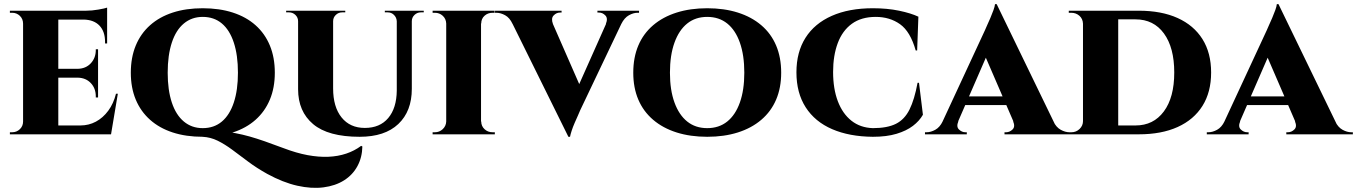

<svg xmlns="http://www.w3.org/2000/svg" viewBox="-20 -652 6587 932"><path d="M263 -600V0H92V-600ZM485 -43 517 0H261V-43ZM456 -318V-275H261V-318ZM500 -600V-557H261V-600ZM552 -197 519 0H340L370 -43Q411 -43 445.5 -61.5Q480 -80 505.5 -114.5Q531 -149 543 -197ZM456 -277V-179H445V-184Q445 -223 421 -248.5Q397 -274 358 -275V-277ZM456 -413V-316H358V-318Q397 -319 421 -345Q445 -371 445 -409V-413ZM500 -559V-441H490V-448Q490 -499 463 -527.5Q436 -556 386 -557V-559ZM500 -615V-591L398 -600Q426 -600 457.5 -605.5Q489 -611 500 -615ZM95 -62 97 0H28V-10Q28 -10 33 -10Q38 -10 39 -10Q61 -10 76.5 -25Q92 -40 92 -62ZM95 -537H92Q92 -560 76.5 -575Q61 -590 39 -590Q38 -590 33 -590Q28 -590 28 -590V-600H97Z M964 -612Q1045 -612 1110 -591Q1175 -570 1220.5 -529.5Q1266 -489 1290 -431Q1314 -373 1314 -299Q1314 -226 1290 -168.5Q1266 -111 1220.5 -70.5Q1175 -30 1110 -9Q1045 12 964 12Q883 12 818.5 -9Q754 -30 708.5 -70.5Q663 -111 639 -168.5Q615 -226 615 -299Q615 -373 639 -431Q663 -489 708.5 -529.5Q754 -570 818.5 -591Q883 -612 964 -612ZM964 -30Q1019 -30 1057 -62Q1095 -94 1115 -154.5Q1135 -215 1135 -299Q1135 -384 1115 -445Q1095 -506 1057 -538Q1019 -570 964 -570Q911 -570 872.5 -538Q834 -506 814 -445Q794 -384 794 -299Q794 -215 814 -154.5Q834 -94 872.5 -62Q911 -30 964 -30ZM963 12 919 -29Q988 -23 1036 -18Q1084 -13 1121 -6Q1158 1 1191.5 10.5Q1225 20 1264 33.5Q1303 47 1356 67Q1419 91 1473 101Q1527 111 1574 109Q1621 107 1661 93.5Q1701 80 1733 56L1739 59Q1738 112 1715 154.5Q1692 197 1650 223.5Q1608 250 1550 257.5Q1492 265 1423 249.5Q1354 234 1277 192Q1225 163 1184.5 132.5Q1144 102 1107.5 75Q1071 48 1036.5 31Q1002 14 963 12Z M1597 -600V-223Q1597 -133 1638 -82Q1679 -31 1751 -31Q1824 -31 1864.5 -79Q1905 -127 1906 -212V-600H1979V-221Q1979 -112 1913.5 -50Q1848 12 1726 12Q1573 12 1500 -49.5Q1427 -111 1427 -219V-600ZM1429 -600V-549H1427Q1427 -567 1414 -579.5Q1401 -592 1383 -592Q1383 -592 1376 -592Q1369 -592 1369 -592V-600ZM1656 -600V-592Q1656 -592 1648.5 -592Q1641 -592 1641 -592Q1623 -592 1610 -579.5Q1597 -567 1597 -549H1595V-600ZM1908 -600V-549H1906Q1905 -567 1892.5 -579.5Q1880 -592 1862 -592Q1862 -592 1855 -592Q1848 -592 1848 -592V-600ZM2037 -600V-592Q2037 -592 2030 -592Q2023 -592 2023 -592Q2005 -592 1992 -579.5Q1979 -567 1979 -549H1977V-600Z M2315 -600V0H2146V-600ZM2149 -62V0H2080V-10Q2080 -10 2085 -10Q2090 -10 2091 -10Q2113 -10 2129 -25Q2145 -40 2146 -62ZM2313 -62H2316Q2316 -40 2332 -25Q2348 -10 2371 -10Q2371 -10 2376 -10Q2381 -10 2382 -10V0H2313ZM2313 -538V-600H2381V-590Q2381 -590 2376 -590Q2371 -590 2371 -590Q2348 -590 2332 -575.5Q2316 -561 2316 -538ZM2149 -538H2146Q2145 -561 2129 -575.5Q2113 -590 2091 -590Q2090 -590 2085 -590Q2080 -590 2080 -590V-600H2149Z M2739 12 2439 -595H2638L2810 -202ZM2739 12 2736 -119 2949 -597H3025L2796 -116Q2793 -108 2785.5 -91.5Q2778 -75 2769.5 -55.5Q2761 -36 2755 -17.5Q2749 1 2747 12ZM2921 -536Q2932 -563 2918.5 -577Q2905 -591 2888 -591H2880V-600H3082V-590Q3082 -590 3078 -590Q3074 -590 3074 -590Q3055 -590 3033 -578Q3011 -566 2996 -536ZM2664 -536H2468Q2454 -566 2432 -578Q2410 -590 2390 -590Q2390 -590 2386.5 -590Q2383 -590 2383 -590V-600H2706V-591H2698Q2681 -591 2667.5 -577Q2654 -563 2664 -536Z M3413 -612Q3495 -612 3561.5 -591Q3628 -570 3675.5 -529.5Q3723 -489 3747.5 -431Q3772 -373 3772 -299Q3772 -226 3747.5 -168.5Q3723 -111 3675.5 -70.5Q3628 -30 3561.5 -9Q3495 12 3413 12Q3331 12 3264.5 -9Q3198 -30 3150.5 -70.5Q3103 -111 3078.5 -168.5Q3054 -226 3054 -299Q3054 -373 3078.5 -431Q3103 -489 3150.5 -529.5Q3198 -570 3264.5 -591Q3331 -612 3413 -612ZM3413 -30Q3470 -30 3510 -62Q3550 -94 3571.5 -154.5Q3593 -215 3593 -299Q3593 -384 3571.5 -445Q3550 -506 3510 -538Q3470 -570 3413 -570Q3356 -570 3316 -538Q3276 -506 3254 -445Q3232 -384 3232 -299Q3232 -215 3254 -154.5Q3276 -94 3316 -62Q3356 -30 3413 -30Z M4441 -250 4460 -95Q4443 -65 4411.5 -41Q4380 -17 4332 -2.5Q4284 12 4217 12Q4103 11 4019.5 -25Q3936 -61 3891 -131Q3846 -201 3846 -301Q3846 -399 3890 -468.5Q3934 -538 4017.5 -575Q4101 -612 4217 -612Q4287 -612 4344.5 -600Q4402 -588 4438 -571L4432 -407H4425Q4399 -499 4349 -534.5Q4299 -570 4231 -570Q4161 -570 4115 -536.5Q4069 -503 4046.5 -442.5Q4024 -382 4024 -303Q4024 -221 4047 -160.5Q4070 -100 4113 -66Q4156 -32 4217 -30Q4287 -30 4329 -51Q4371 -72 4395 -120.5Q4419 -169 4434 -250Z M4818 -632 5122 -5H4924L4746 -417ZM4632 -63Q4621 -37 4635 -23.5Q4649 -10 4666 -10H4673V0H4470V-10Q4470 -10 4474 -10Q4478 -10 4478 -10Q4498 -10 4520 -22Q4542 -34 4556 -63ZM4818 -632 4819 -495 4605 -3H4528L4761 -505Q4764 -513 4771.5 -529Q4779 -545 4787.5 -565Q4796 -585 4802.5 -603Q4809 -621 4810 -632ZM4896 -184V-142H4643V-184ZM4898 -63H5093Q5107 -34 5129 -22Q5151 -10 5171 -10Q5171 -10 5175 -10Q5179 -10 5179 -10V0H4856V-10H4864Q4881 -10 4895 -23.5Q4909 -37 4898 -63Z M5508 -600Q5618 -600 5696.5 -564.5Q5775 -529 5817 -462Q5859 -395 5859 -300Q5859 -205 5817 -138Q5775 -71 5696.5 -35.5Q5618 0 5508 0H5283L5281 -43Q5360 -43 5405.5 -43Q5451 -43 5471.5 -43Q5492 -43 5492 -43Q5579 -43 5629.5 -111Q5680 -179 5680 -300Q5680 -421 5630 -489.5Q5580 -558 5492 -558Q5492 -558 5471 -558Q5450 -558 5401.5 -558Q5353 -558 5272 -558V-600ZM5408 -600V0H5237V-600ZM5240 -64V0H5169V-10Q5169 -10 5174.5 -10Q5180 -10 5181 -10Q5204 -10 5220.5 -26Q5237 -42 5237 -64ZM5239 -537H5237Q5236 -561 5219.5 -575.5Q5203 -590 5180 -590Q5180 -590 5174.5 -590Q5169 -590 5168 -590V-600H5239Z M6186 -632 6490 -5H6292L6114 -417ZM6000 -63Q5989 -37 6003 -23.5Q6017 -10 6034 -10H6041V0H5838V-10Q5838 -10 5842 -10Q5846 -10 5846 -10Q5866 -10 5888 -22Q5910 -34 5924 -63ZM6186 -632 6187 -495 5973 -3H5896L6129 -505Q6132 -513 6139.5 -529Q6147 -545 6155.5 -565Q6164 -585 6170.5 -603Q6177 -621 6178 -632ZM6264 -184V-142H6011V-184ZM6266 -63H6461Q6475 -34 6497 -22Q6519 -10 6539 -10Q6539 -10 6543 -10Q6547 -10 6547 -10V0H6224V-10H6232Q6249 -10 6263 -23.5Q6277 -37 6266 -63Z"/></svg>

Font: Cinzel ExtraBold
Style: Regular
Weight: 800
Designer: Natanael Gama
Version: Version 2.000